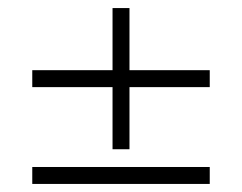

<svg xmlns="http://www.w3.org/2000/svg" viewBox="-20 -495 600 476"><path d="M259 -475H301V-125H259ZM60 -279V-321H500V-279ZM60 -39V-81H500V-39Z"/></svg>

Font: Kalnia SemiExpanded Medium
Style: Regular
Weight: 500
Width: 6
Designer: Frida Medrano
Foundry: Frida Medrano
Version: Version 1.105